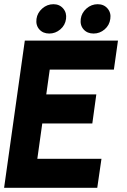

<svg xmlns="http://www.w3.org/2000/svg" viewBox="-30 -893 604 913"><path d="M-10.5 0 88 -700H531L511.5 -562H206.5L190 -444H428L409 -306H171L147.5 -138H452.5L432.5 0ZM204.5 -733.5Q174.5 -733.5 157 -753.2Q139.5 -773 143.5 -803Q147.5 -832 170.8 -852.5Q194 -873 224 -873Q253 -873 270.5 -852.5Q288 -832 284 -803Q280 -773 256.8 -753.2Q233.5 -733.5 204.5 -733.5ZM415 -733.5Q385 -733.5 367.5 -753.2Q350 -773 354 -803Q358 -832 381.2 -852.5Q404.5 -873 434.5 -873Q464 -873 481.5 -852.5Q499 -832 494.5 -803Q490.5 -773 467.5 -753.2Q444.5 -733.5 415 -733.5Z"/></svg>

Font: Urbanist ExtraBold
Style: Italic
Weight: 800
Italic angle: -8°
Designer: Corey Hu
Foundry: Corey Hu
Version: Version 1.321; ttfautohint (v1.8.4.7-5d5b)